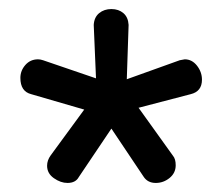

<svg xmlns="http://www.w3.org/2000/svg" viewBox="-20 -751 491 424"><path d="M286 -513 362 -407Q368 -400 368 -386Q368 -369 354.5 -358Q341 -347 324 -347Q306 -347 297 -361L226 -467L154 -360Q147 -347 129 -347Q114 -347 99 -357.5Q84 -368 84 -385Q84 -397 92 -408L166 -509L49 -543Q25 -549 25 -579Q25 -595 36 -607.5Q47 -620 64 -620Q69 -620 75 -618L192 -578L187 -696Q188 -713 199 -722Q210 -731 226 -731Q242 -731 252.5 -722Q263 -713 264 -696L260 -576L377 -618Q387 -620 388 -620Q404 -620 415 -606Q426 -592 426 -575Q426 -549 401 -543Z"/></svg>

Font: AkaAcidDosis
Style: SemiBold
Weight: 600
Designer: Edgar Tolentino, Pablo Impallari, Igino Marini, Cyberella
Foundry: Edgar Tolentino, Pablo Impallari, Igino Marini, Cyberella
Version: Version 1.007